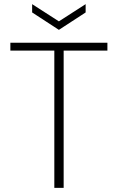

<svg xmlns="http://www.w3.org/2000/svg" viewBox="-20 -906 569 926"><path d="M242 0V-662H30V-700H498V-662H287V0ZM264 -762 135 -846V-886L264 -803L393 -886V-846Z"/></svg>

Font: DM Sans 20pt ExtraLight
Style: Regular
Weight: 250
Version: Version 4.004;gftools[0.9.30]